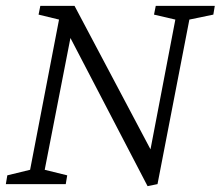

<svg xmlns="http://www.w3.org/2000/svg" viewBox="-26 -630 755 657"><path d="M479 7 215 -500 127 -49 204 -30 199 0H-6L-1 -30L77 -49L176 -563L106 -580L112 -610H229L489 -119L574 -563L501 -580L507 -610H709L704 -580L622 -563L513 0Z"/></svg>

Font: Manuale Light
Style: Italic
Weight: 300
Italic angle: -11°
Version: Version 1.002